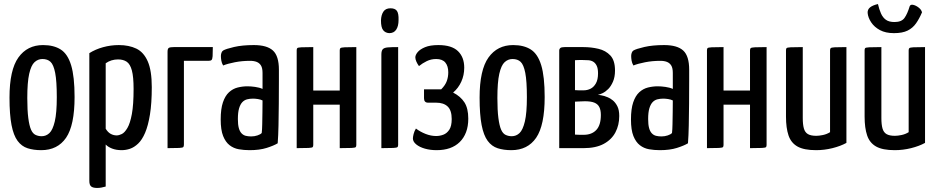

<svg xmlns="http://www.w3.org/2000/svg" viewBox="-20 -733 4642 950"><path d="M184 10Q146 10 116.5 0.5Q87 -9 67 -36Q47 -63 37 -114.5Q27 -166 27 -250Q27 -387 71 -448.5Q115 -510 193 -510Q246 -510 280.5 -488Q315 -466 332 -410Q349 -354 349 -253Q349 -113 307 -51.5Q265 10 184 10ZM186 -59Q208 -59 224.5 -74.5Q241 -90 251 -132Q261 -174 261 -252Q261 -332 253 -372.5Q245 -413 230 -427Q215 -441 190 -441Q168 -441 151 -425.5Q134 -410 124.5 -368Q115 -326 115 -248Q115 -187 120 -149Q125 -111 133.5 -91.5Q142 -72 156 -65.5Q170 -59 186 -59Z M461 197Q440 197 431 189.5Q422 182 422 162V-470Q452 -489 490 -499.5Q528 -510 568 -510Q618 -510 654.5 -492.5Q691 -475 711 -429.5Q731 -384 731 -302Q731 -222 722 -166.5Q713 -111 698 -76Q683 -41 663.5 -22.5Q644 -4 623.5 3Q603 10 582 10Q555 10 534.5 2Q514 -6 503 -18V190Q493 193 482 195Q471 197 461 197ZM557 -63Q569 -63 583 -70Q597 -77 610.5 -100Q624 -123 632.5 -169Q641 -215 641 -293Q641 -353 632.5 -384.5Q624 -416 607 -427.5Q590 -439 564 -439Q530 -439 503 -420V-96Q514 -78 528 -70.5Q542 -63 557 -63Z M809 0V-477Q809 -493 816 -496.5Q823 -500 840 -500H1033Q1033 -470 1032 -455Q1031 -440 1026.5 -436Q1022 -432 1011 -432H890V-18Q890 -9 887 -5.5Q884 -2 867 -1Q850 0 809 0Z M1215 10Q1187 10 1161.5 5.5Q1136 1 1116 -14.5Q1096 -30 1084 -60Q1072 -90 1072 -142Q1072 -194 1083 -226.5Q1094 -259 1113 -276.5Q1132 -294 1156 -300Q1180 -306 1205 -306Q1221 -306 1242.5 -303Q1264 -300 1279 -293Q1279 -293 1279 -307Q1279 -321 1279 -339.5Q1279 -358 1279 -372Q1279 -396 1271.5 -408.5Q1264 -421 1250.5 -426.5Q1237 -432 1217 -432Q1178 -432 1142 -425Q1106 -418 1084 -409Q1077 -421 1075 -433.5Q1073 -446 1073 -456Q1073 -463 1075.5 -471Q1078 -479 1084 -483Q1097 -491 1138 -500.5Q1179 -510 1236 -510Q1301 -510 1330.5 -483Q1360 -456 1360 -388V-335Q1360 -278 1359.5 -220.5Q1359 -163 1358 -112.5Q1357 -62 1354 -24Q1334 -12 1299 -1Q1264 10 1215 10ZM1223 -58Q1239 -58 1254 -63Q1269 -68 1275 -75Q1277 -91 1277.5 -119Q1278 -147 1278.5 -178Q1279 -209 1279 -236Q1269 -241 1255.5 -243Q1242 -245 1232 -245Q1216 -245 1202.5 -241.5Q1189 -238 1179 -227.5Q1169 -217 1163 -197Q1157 -177 1157 -144Q1157 -117 1161.5 -100Q1166 -83 1175 -73.5Q1184 -64 1196 -61Q1208 -58 1223 -58Z M1448 0V-484Q1448 -492 1451 -495Q1454 -498 1471.5 -499Q1489 -500 1530 -500V-285H1661V-484Q1661 -492 1664.5 -495Q1668 -498 1685.5 -499Q1703 -500 1743 -500V-16Q1743 -8 1740 -5Q1737 -2 1720 -1Q1703 0 1661 0V-215H1530V-16Q1530 -8 1527 -5Q1524 -2 1507 -1Q1490 0 1448 0Z M1867 0V-463Q1867 -482 1874 -489.5Q1881 -497 1899 -498.5Q1917 -500 1950 -500V-16Q1950 -8 1946.5 -5Q1943 -2 1926 -1Q1909 0 1867 0ZM1906 -569Q1887 -570 1876 -583.5Q1865 -597 1865 -632Q1866 -659 1877 -675.5Q1888 -692 1912 -692Q1935 -692 1944 -679Q1953 -666 1952 -634Q1952 -604 1940.5 -586.5Q1929 -569 1906 -569Z M2140 10Q2109 10 2082.5 2.5Q2056 -5 2039.5 -18.5Q2023 -32 2023 -48Q2023 -56 2026.5 -70Q2030 -84 2038 -97Q2059 -81 2085.5 -70.5Q2112 -60 2138 -60Q2156 -60 2173.5 -66.5Q2191 -73 2203 -91Q2215 -109 2215 -144Q2215 -187 2195 -206Q2175 -225 2138 -225H2098Q2078 -225 2078 -247V-291H2163Q2183 -311 2190.5 -331.5Q2198 -352 2198 -375Q2198 -406 2183.5 -423.5Q2169 -441 2138 -441Q2113 -441 2091.5 -430.5Q2070 -420 2053 -406Q2045 -417 2040 -428.5Q2035 -440 2035 -449Q2035 -461 2046.5 -475Q2058 -489 2083 -499.5Q2108 -510 2149 -510Q2215 -510 2246 -480Q2277 -450 2277 -398Q2277 -361 2262.5 -329Q2248 -297 2222 -275Q2259 -256 2278 -226.5Q2297 -197 2297 -146Q2297 -108 2286 -79Q2275 -50 2254.5 -30Q2234 -10 2205.5 0Q2177 10 2140 10Z M2510 10Q2472 10 2442.5 0.5Q2413 -9 2393 -36Q2373 -63 2363 -114.5Q2353 -166 2353 -250Q2353 -387 2397 -448.5Q2441 -510 2519 -510Q2572 -510 2606.5 -488Q2641 -466 2658 -410Q2675 -354 2675 -253Q2675 -113 2633 -51.5Q2591 10 2510 10ZM2512 -59Q2534 -59 2550.5 -74.5Q2567 -90 2577 -132Q2587 -174 2587 -252Q2587 -332 2579 -372.5Q2571 -413 2556 -427Q2541 -441 2516 -441Q2494 -441 2477 -425.5Q2460 -410 2450.5 -368Q2441 -326 2441 -248Q2441 -187 2446 -149Q2451 -111 2459.5 -91.5Q2468 -72 2482 -65.5Q2496 -59 2512 -59Z M2747 0V-484Q2747 -491 2752.5 -495.5Q2758 -500 2774 -500H2866Q2905 -500 2941 -491.5Q2977 -483 3000 -458.5Q3023 -434 3023 -384Q3023 -352 3013 -329Q3003 -306 2989.5 -292.5Q2976 -279 2961.5 -272Q2947 -265 2938 -264Q2946 -263 2954.5 -261.5Q2963 -260 2970 -258Q2976 -256 2987.5 -251.5Q2999 -247 3012 -236.5Q3025 -226 3034.5 -207.5Q3044 -189 3044 -159Q3044 -114 3025 -78Q3006 -42 2967 -21Q2928 0 2867 0ZM2868 -66Q2908 -66 2930.5 -90Q2953 -114 2953 -164Q2953 -188 2945.5 -203Q2938 -218 2921 -225Q2904 -232 2874 -232Q2859 -232 2846.5 -231Q2834 -230 2825 -230V-67Q2835 -66 2847.5 -66Q2860 -66 2868 -66ZM2825 -287Q2835 -286 2845.5 -286Q2856 -286 2867 -286Q2886 -286 2902 -294Q2918 -302 2928.5 -320.5Q2939 -339 2939 -370Q2939 -394 2932.5 -407.5Q2926 -421 2915.5 -427.5Q2905 -434 2891 -435Q2877 -436 2863 -436Q2854 -436 2845.5 -436Q2837 -436 2831 -435.5Q2825 -435 2825 -435Z M3245 10Q3217 10 3191.5 5.5Q3166 1 3146 -14.5Q3126 -30 3114 -60Q3102 -90 3102 -142Q3102 -194 3113 -226.5Q3124 -259 3143 -276.5Q3162 -294 3186 -300Q3210 -306 3235 -306Q3251 -306 3272.5 -303Q3294 -300 3309 -293Q3309 -293 3309 -307Q3309 -321 3309 -339.5Q3309 -358 3309 -372Q3309 -396 3301.5 -408.5Q3294 -421 3280.5 -426.5Q3267 -432 3247 -432Q3208 -432 3172 -425Q3136 -418 3114 -409Q3107 -421 3105 -433.5Q3103 -446 3103 -456Q3103 -463 3105.5 -471Q3108 -479 3114 -483Q3127 -491 3168 -500.5Q3209 -510 3266 -510Q3331 -510 3360.5 -483Q3390 -456 3390 -388V-335Q3390 -278 3389.5 -220.5Q3389 -163 3388 -112.5Q3387 -62 3384 -24Q3364 -12 3329 -1Q3294 10 3245 10ZM3253 -58Q3269 -58 3284 -63Q3299 -68 3305 -75Q3307 -91 3307.5 -119Q3308 -147 3308.5 -178Q3309 -209 3309 -236Q3299 -241 3285.5 -243Q3272 -245 3262 -245Q3246 -245 3232.5 -241.5Q3219 -238 3209 -227.5Q3199 -217 3193 -197Q3187 -177 3187 -144Q3187 -117 3191.5 -100Q3196 -83 3205 -73.5Q3214 -64 3226 -61Q3238 -58 3253 -58Z M3478 0V-484Q3478 -492 3481 -495Q3484 -498 3501.5 -499Q3519 -500 3560 -500V-285H3691V-484Q3691 -492 3694.5 -495Q3698 -498 3715.5 -499Q3733 -500 3773 -500V-16Q3773 -8 3770 -5Q3767 -2 3750 -1Q3733 0 3691 0V-215H3560V-16Q3560 -8 3557 -5Q3554 -2 3537 -1Q3520 0 3478 0Z M4018 10Q3958 10 3926 -8Q3894 -26 3881.5 -63Q3869 -100 3869 -156V-484Q3869 -492 3872 -495Q3875 -498 3892.5 -499Q3910 -500 3952 -500V-149Q3952 -117 3957.5 -97.5Q3963 -78 3977.5 -69.5Q3992 -61 4019 -61Q4033 -61 4052 -65Q4071 -69 4087 -79V-484Q4087 -492 4090.5 -495Q4094 -498 4110.5 -499Q4127 -500 4168 -500V-26Q4139 -10 4099 0Q4059 10 4018 10Z M4407 10Q4347 10 4315 -8Q4283 -26 4270.5 -63Q4258 -100 4258 -156V-484Q4258 -492 4261 -495Q4264 -498 4281.5 -499Q4299 -500 4341 -500V-149Q4341 -117 4346.5 -97.5Q4352 -78 4366.5 -69.5Q4381 -61 4408 -61Q4422 -61 4441 -65Q4460 -69 4476 -79V-484Q4476 -492 4479.5 -495Q4483 -498 4499.5 -499Q4516 -500 4557 -500V-26Q4528 -10 4488 0Q4448 10 4407 10ZM4403 -569Q4362 -569 4334 -584Q4306 -599 4290.5 -622.5Q4275 -646 4273 -669Q4272 -686 4285 -696.5Q4298 -707 4324 -713Q4330 -687 4339 -666.5Q4348 -646 4363.5 -635Q4379 -624 4406 -624Q4441 -624 4455.5 -644.5Q4470 -665 4481 -702Q4485 -712 4498.5 -709Q4512 -706 4525.5 -695.5Q4539 -685 4542 -672Q4529 -641 4512.5 -617.5Q4496 -594 4470.5 -581.5Q4445 -569 4403 -569Z"/></svg>

Font: Yanone Kaffeesatz
Style: Regular
Weight: 400
Designer: Yanone (Cyrillic: Daniel Pouzeot, Huerta Tipografica, and Cyreal)
Foundry: Yanone
Version: Version 2.003